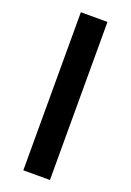

<svg xmlns="http://www.w3.org/2000/svg" viewBox="-144 -795 577 847"><g transform="rotate(20 144.5 -371.0)"><path d="M82 0V-742H207V0Z"/></g></svg>

Font: MOST Montserrat SemiBold
Style: Regular
Weight: 600
Designer: Julieta Ulanovsky
Foundry: Julieta Ulanovsky
Version: Version 8.000;March 11, 2024;FontCreator 15.0.0.2926 64-bit